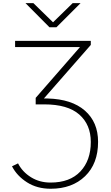

<svg xmlns="http://www.w3.org/2000/svg" viewBox="-20 -962 700 1211"><path d="M55.7 86.9 93.8 68.4Q121.1 122.1 175.3 155.8Q229.5 189.5 298.8 189.5Q420.9 189.5 486.8 119.6Q552.7 49.8 552.7 -66.4Q552.7 -175.8 480 -239.7Q407.2 -303.7 258.8 -303.7H205.1V-344.7L484.4 -665H75.2V-704.1H552.7V-678.7L256.8 -340.8H280.3Q432.6 -336.9 515.6 -264.2Q598.6 -191.4 598.6 -67.4Q598.6 70.3 516.6 149.4Q434.6 228.5 299.8 228.5Q213.9 228.5 150.4 188Q86.9 147.5 55.7 86.9ZM140.6 -942.4H190.4L314.5 -821.3L438.5 -942.4H488.3L335.9 -790H292Z"/></svg>

Font: Gothic A1 ExtraLight
Style: Regular
Weight: 275
Designer: HanYang I&C Co.,Ltd.
Foundry: HanYang I&C Co.,Ltd.
Version: Version 2.50